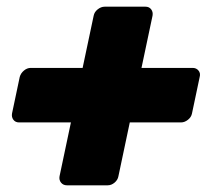

<svg xmlns="http://www.w3.org/2000/svg" viewBox="-20 -587 631 574"><path d="M180 -33Q169 -33 162.5 -41Q156 -49 158 -60L192 -221H37Q26 -221 20 -229Q14 -237 16 -248L39 -357Q42 -368 51.5 -376Q61 -384 72 -384H227L260 -540Q262 -551 272 -559Q282 -567 293 -567H415Q426 -567 432 -559Q438 -551 436 -540L403 -384H556Q567 -384 573.5 -376Q580 -368 577 -357L554 -248Q552 -237 542 -229Q532 -221 521 -221H368L334 -60Q332 -49 322.5 -41Q313 -33 302 -33Z"/></svg>

Font: Rubik Light Black
Style: Italic
Weight: 900
Italic angle: -12°
Version: Version 2.104